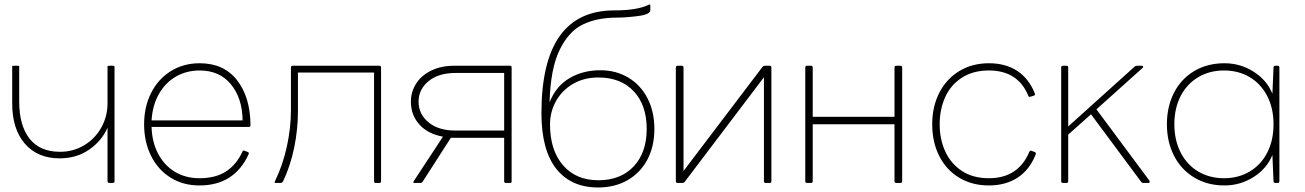

<svg xmlns="http://www.w3.org/2000/svg" viewBox="-20 -797 5777 850"><path d="M244 -96Q146 -96 90 -161Q34 -226 34 -339V-503Q34 -506 44 -506H57Q65 -506 65 -503V-348Q65 -242 110.5 -183.5Q156 -125 246 -125Q304 -125 352 -153.5Q400 -182 428 -231.5Q456 -281 456 -340V-503Q456 -506 465 -506H479Q487 -506 487 -501V5Q487 13 479 13H465Q456 13 456 5V-232Q432 -175 376 -135.5Q320 -96 244 -96Z M1081 -115Q1018 24 863 24Q790 24 734.5 -11Q679 -46 648.5 -107.5Q618 -169 618 -247Q618 -324 649 -385.5Q680 -447 736 -482Q792 -517 864 -517Q971 -517 1029.5 -442Q1088 -367 1089 -243Q1089 -235 1081 -235H651Q653 -167 680.5 -115.5Q708 -64 755 -36Q802 -8 863 -8Q934 -8 980 -37.5Q1026 -67 1053 -125Q1056 -134 1064 -129L1075 -125Q1084 -122 1081 -115ZM864 -485Q805 -485 758 -457.5Q711 -430 683 -380Q655 -330 651 -264H1054Q1053 -362 1002.5 -423.5Q952 -485 864 -485Z M1636 5V-476H1299V-304Q1299 -225 1282.5 -144Q1266 -63 1233 6Q1229 13 1221 13H1201Q1193 13 1197 6Q1232 -66 1250 -148.5Q1268 -231 1268 -310V-498Q1268 -506 1276 -506H1659Q1667 -506 1667 -498V5Q1667 13 1659 13H1644Q1636 13 1636 5Z M2245 -498V7Q2245 13 2237 13H2220Q2212 13 2212 5V-187H1992H1976L1852 6Q1848 13 1840 13H1815Q1811 13 1810 11Q1809 9 1811 6L1941 -192Q1874 -204 1836.5 -246Q1799 -288 1799 -347Q1799 -390 1822 -426.5Q1845 -463 1889 -484.5Q1933 -506 1992 -506H2237Q2245 -506 2245 -498ZM1833 -347Q1833 -292 1877 -255.5Q1921 -219 1997 -219H2212V-474H1997Q1921 -474 1877 -437.5Q1833 -401 1833 -347Z M2710 -719Q2624 -719 2561 -689Q2498 -659 2457.5 -576Q2417 -493 2413 -344Q2441 -415 2500.5 -450.5Q2560 -486 2638 -486Q2707 -486 2761.5 -453.5Q2816 -421 2846.5 -362Q2877 -303 2877 -226Q2877 -149 2846 -90.5Q2815 -32 2758.5 0.5Q2702 33 2628 33Q2508 33 2442.5 -50Q2377 -133 2377 -296Q2377 -751 2700 -751Q2802 -751 2852 -776Q2859 -780 2859 -772V-752Q2859 -733 2805 -726Q2751 -719 2710 -719ZM2843 -226Q2843 -332 2785.5 -393Q2728 -454 2629 -454Q2565 -454 2516.5 -425.5Q2468 -397 2441.5 -349.5Q2415 -302 2415 -246Q2415 -132 2472.5 -65.5Q2530 1 2629 1Q2728 1 2785.5 -60.5Q2843 -122 2843 -226Z M3006 -498V-40L3355 -500Q3360 -506 3368 -506H3387Q3395 -506 3395 -498V5Q3395 13 3387 13H3370Q3362 13 3362 5V-455L3012 7Q3008 13 2999 13H2981Q2972 13 2972 5V-498Q2972 -506 2981 -506H2997Q3006 -506 3006 -498Z M3570 13H3553Q3545 13 3545 5V-498Q3545 -506 3553 -506H3570Q3578 -506 3578 -498V-280H3940V-498Q3940 -506 3949 -506H3966Q3974 -506 3974 -498V5Q3974 13 3966 13H3949Q3940 13 3940 5V-247H3578V5Q3578 13 3570 13Z M4565 -113Q4538 -45 4485 -10.5Q4432 24 4358 24Q4283 24 4226 -10.5Q4169 -45 4138 -106.5Q4107 -168 4107 -247Q4107 -325 4138.5 -386.5Q4170 -448 4227 -482.5Q4284 -517 4358 -517Q4432 -517 4483.5 -483Q4535 -449 4561 -384Q4562 -382 4562 -379Q4562 -375 4556 -373L4542 -369L4538 -368Q4534 -368 4532 -374Q4486 -485 4358 -485Q4287 -485 4237.5 -452.5Q4188 -420 4164 -366Q4140 -312 4140 -247Q4140 -181 4164.5 -127Q4189 -73 4238 -40.5Q4287 -8 4358 -8Q4488 -8 4537 -125Q4541 -133 4547 -129L4561 -124Q4568 -121 4565 -113Z M4701 13H4686Q4678 13 4678 5V-498Q4678 -506 4686 -506H4701Q4709 -506 4709 -498V-237L5003 -502Q5007 -506 5013 -506H5033Q5039 -506 5040.5 -503Q5042 -500 5038 -496L4834 -313L5068 2Q5070 6 5070 8Q5070 13 5063 13H5043Q5035 13 5032 8L4810 -291L4709 -201V5Q4709 13 4701 13Z M5627 -506H5636Q5644 -506 5644 -498V5Q5644 13 5636 13H5627Q5618 13 5618 5L5613 -111Q5589 -51 5530 -13.5Q5471 24 5401 24Q5325 24 5267 -11Q5209 -46 5177.5 -107.5Q5146 -169 5146 -247Q5146 -325 5177.5 -386.5Q5209 -448 5267 -482.5Q5325 -517 5401 -517Q5471 -517 5530 -479.5Q5589 -442 5613 -382L5618 -498Q5618 -506 5627 -506ZM5618 -247Q5618 -318 5590 -372Q5562 -426 5512.5 -455.5Q5463 -485 5399 -485Q5335 -485 5285 -455.5Q5235 -426 5207 -372Q5179 -318 5179 -247Q5179 -176 5207 -121.5Q5235 -67 5285 -37.5Q5335 -8 5399 -8Q5463 -8 5513 -38Q5563 -68 5590.5 -122Q5618 -176 5618 -247Z"/></svg>

Font: LINE Seed JP_TTF Thin
Style: Regular
Weight: 250
Designer: LY Corporation & Fontrix & Fontworks
Version: Version 1.008